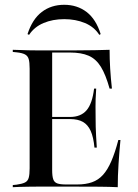

<svg xmlns="http://www.w3.org/2000/svg" viewBox="-20 -778 572 798"><path d="M140.3 -2.4Q117.7 -2.4 97.2 -2Q76.6 -1.6 60.5 -1.2Q44.4 -0.8 33.1 0V-8.9L49.2 -10.5Q71.8 -13.7 83.5 -19.4Q95.2 -25 99.2 -38.7Q103.2 -52.4 103.2 -78.2V-492.7Q103.2 -519.4 99.2 -532.7Q95.2 -546 83.5 -552Q71.8 -558.1 49.2 -560.5L33.1 -562.1V-571Q44.4 -571 60.5 -570.2Q76.6 -569.4 97.2 -569Q117.7 -568.5 140.3 -568.5H150.8H282.3Q336.3 -568.5 373.4 -569.4Q410.5 -570.2 435.5 -571Q435.5 -533.1 437.9 -493.1Q440.3 -453.2 445.2 -409.7H435.5Q419.4 -467.7 399.2 -500.4Q379 -533.1 348.4 -546.4Q317.7 -559.7 271 -559.7H196.8V-71Q196.8 -46 201.2 -33.1Q205.6 -20.2 218.1 -15.7Q230.6 -11.3 254 -11.3H300.8Q336.3 -11.3 362.5 -20.6Q388.7 -29.8 408.1 -51.2Q427.4 -72.6 442.7 -108.1Q458.1 -143.5 471.8 -196H480.6Q475.8 -144.4 472.6 -95.6Q469.4 -46.8 469.4 0Q437.9 -1.6 393.1 -2Q348.4 -2.4 281.5 -2.4H150.8ZM171.8 -283.1V-291.9H333.9V-283.1ZM372.6 -164.5Q368.5 -208.1 356.9 -233.9Q345.2 -259.7 324.6 -271.4Q304 -283.1 271 -283.1V-291.9Q316.1 -291.9 339.9 -319.8Q363.7 -347.6 371 -409.7H379.8Q376.6 -361.3 377 -335.1Q377.4 -308.9 377.4 -287.1Q377.4 -268.5 377.8 -251.2Q378.2 -233.9 379.4 -212.9Q380.6 -191.9 382.3 -164.5ZM246.8 -758.1Q300.8 -758.1 339.9 -728.2Q379 -698.4 398.4 -636.3L392.7 -633.1Q371.8 -666.1 333.1 -682.3Q294.4 -698.4 246.8 -698.4Q199.2 -698.4 160.9 -682.3Q122.6 -666.1 100.8 -633.1L94.4 -636.3Q114.5 -698.4 153.6 -728.2Q192.7 -758.1 246.8 -758.1Z"/></svg>

Font: Playfair 144pt SemiCondensed Medium
Style: Regular
Weight: 500
Width: 4
Designer: Claus Eggers Sørensen
Foundry: Claus Eggers Sørensen
Version: Version 2.203